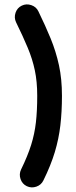

<svg xmlns="http://www.w3.org/2000/svg" viewBox="-20 -765 341 864"><path d="M100.6 72.8Q80.1 63 72.5 40.8Q64.9 18.6 74.7 -2Q104.5 -63 120.1 -112.8Q135.7 -162.6 141.6 -214.6Q147.5 -266.6 147.5 -334Q147.5 -397.9 136.7 -448.7Q126 -499.5 104.7 -550.3Q83.5 -601.1 52.2 -665Q42.5 -685.5 50 -707.8Q57.6 -730 78.1 -739.7Q98.6 -749.5 120.8 -741.9Q143.1 -734.4 152.8 -713.9Q184.1 -649.9 208 -591.6Q231.9 -533.2 245.4 -471.2Q258.8 -409.2 258.8 -334Q258.8 -262.7 251.7 -201.4Q244.6 -140.1 226.6 -80.3Q208.5 -20.5 175.3 46.9Q165.5 67.4 143.3 75Q121.1 82.5 100.6 72.8Z"/></svg>

Font: Mikhak-FD SemiBold
Style: Regular
Weight: 600
Designer: Amin Abedi
Version: Version 3.2